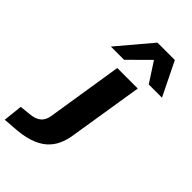

<svg xmlns="http://www.w3.org/2000/svg" viewBox="-418 -859 1139 1139"><g transform="rotate(45 151.5 -289.0)"><path d="M-132 193 -119 72 -53 65Q-10 62 15 43Q40 24 47 -15L123 -496H295L221 -33Q214 16 196 55Q178 94 145.5 122Q113 150 61.5 167Q10 184 -66 188ZM6 -559 185 -771H331L435 -559H324L243 -684L117 -559Z"/></g></svg>

Font: Nunito Sans 10pt Expanded ExtraBold
Style: Italic
Weight: 800
Width: 7
Italic angle: -9°
Designer: Vernon Adams
Foundry: Vernon Adams
Version: Version 3.101;gftools[0.9.27]